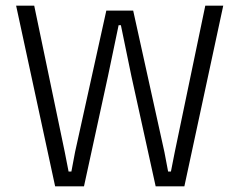

<svg xmlns="http://www.w3.org/2000/svg" viewBox="-20 -659 846 679"><path d="M175 0 37 -639H101L209 -121.5L222.5 -52.5H232.5L245.5 -121.5L356 -621.5H451L561.5 -121L574.5 -52.5H584.5L598 -121L706 -639H769.5L632 0H530.5L444.5 -390.5L407.5 -570H399.5L362 -390.5L277 0Z"/></svg>

Font: Anek Tamil Medium Light
Style: Regular
Weight: 300
Version: Version 1.003